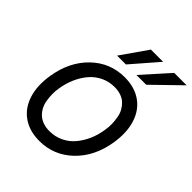

<svg xmlns="http://www.w3.org/2000/svg" viewBox="-211 -886 1026 1026"><g transform="rotate(45 302.0 -372.5)"><path d="M257.1 11.4Q182.5 11.4 131.4 -24.3Q80.3 -60 59.5 -125.2Q38.7 -190.3 52.6 -275.6Q72.8 -400.9 151.6 -476.7Q230.5 -552.6 339.5 -552.6Q414.1 -552.6 465.4 -516.9Q516.7 -481.2 537.3 -415.5Q557.9 -349.8 544 -264.2Q523.8 -139.9 445 -64.3Q366.1 11.4 257.1 11.4ZM258.5 -63.9Q300.4 -63.9 336.3 -81Q372.2 -98 397.4 -127.7Q422.6 -157.3 439.5 -195Q456.3 -232.6 463.1 -275.6Q468 -302.2 467.3 -327.4Q466.6 -352.6 462.5 -375.2Q458.5 -397.7 448 -416.4Q437.5 -435 422.8 -448.7Q408 -462.4 386.4 -469.8Q364.7 -477.3 338.1 -477.3Q296.2 -477.3 260.3 -459.9Q224.4 -442.5 199.2 -412.6Q174 -382.8 157.3 -345Q140.6 -307.2 133.5 -264.2Q128.6 -237.6 129.3 -212.4Q130 -187.1 134.1 -165Q138.1 -142.8 148.6 -124.1Q159.1 -105.5 173.8 -92.2Q188.6 -78.8 210.2 -71.4Q231.9 -63.9 258.5 -63.9ZM375 -605.1 509.9 -755.7H603.7L448.9 -605.1ZM228.7 -605.1 333.8 -755.7H426.1L295.5 -605.1Z"/></g></svg>

Font: Karasuma Gothic
Style: Italic
Weight: 400
Italic angle: -9.39999°
Designer: Rasmus Andersson / Ryoko Nishizuka
Foundry: Genbu
Version: Version 1.00